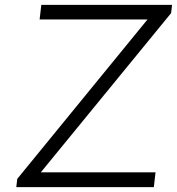

<svg xmlns="http://www.w3.org/2000/svg" viewBox="-20 -770 728 790"><path d="M148 -61H620L613 0H47L51 -34L587 -690H143L150 -750H688L684 -716Z"/></svg>

Font: Orkney Light
Style: LightItalic
Weight: 300
Designer: Samuel Oakes and Alfredo Marco Pradil
Foundry: Alfredo Marco Pradil
Version: 1.0; ttfautohint (v1.5)